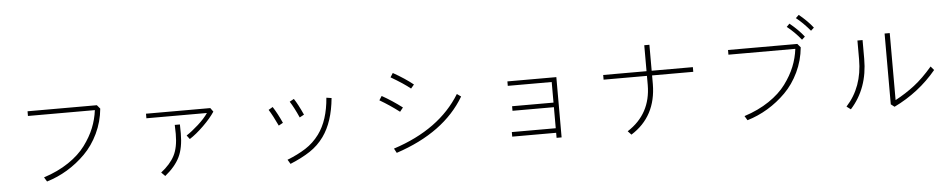

<svg xmlns="http://www.w3.org/2000/svg" viewBox="-45 -1231 8091 1633"><g transform="rotate(-5 4000.0 -414.0)"><path d="M192.4 -577.1V-617.2H784.2L810.5 -585.9Q799.8 -473.6 752.9 -375.5Q706.1 -277.3 635.3 -206.5Q564.5 -135.7 481 -85.4Q397.5 -35.2 305.7 -7.8L283.2 -44.9Q404.3 -84 495.6 -145.5Q586.9 -207 641.1 -280.3Q695.3 -353.5 724.6 -426.3Q753.9 -499 763.7 -577.1Z M1194.3 -469.7V-508.8H1743.2L1766.6 -476.6Q1731.4 -422.9 1667 -359.9Q1602.5 -296.9 1546.9 -261.7L1522.5 -293.9Q1569.3 -324.2 1625 -374.5Q1680.7 -424.8 1710.9 -469.7ZM1279.3 1Q1359.4 -61.5 1395.5 -130.9Q1431.6 -200.2 1431.6 -315.4L1429.7 -392.6H1473.6Q1473.6 -381.8 1474.1 -356.4Q1474.6 -331.1 1474.6 -315.4Q1474.6 -193.4 1437 -115.7Q1399.4 -38.1 1311.5 33.2Z M2359.4 -13.7Q2449.2 -48.8 2517.1 -92.3Q2585 -135.7 2634.8 -203.1Q2719.7 -318.4 2734.4 -510.7L2778.3 -503.9Q2758.8 -300.8 2671.9 -179.7Q2622.1 -110.4 2551.8 -64Q2481.4 -17.6 2381.8 23.4ZM2236.3 -450.2 2272.5 -471.7Q2312.5 -409.2 2347.7 -330.1L2310.5 -309.6Q2270.5 -395.5 2236.3 -450.2ZM2420.9 -503.9 2458 -524.4Q2490.2 -476.6 2532.2 -383.8L2494.1 -363.3Q2455.1 -451.2 2420.9 -503.9Z M3293 -635.7 3315.4 -670.9Q3416 -614.3 3486.3 -557.6L3459 -525.4Q3401.4 -572.3 3293 -635.7ZM3181.6 -449.2 3204.1 -484.4Q3290 -436.5 3376 -371.1L3348.6 -336.9Q3268.6 -398.4 3181.6 -449.2ZM3269.5 -29.3Q3667 -158.2 3842.8 -445.3L3877 -420.9Q3704.1 -127.9 3290 8.8Z M4280.3 -43V-82H4655.3V-261.7H4301.8V-300.8H4655.3V-476.6H4280.3V-514.6H4698.2V0H4655.3V-43Z M5096.7 -458V-498H5466.8V-719.7H5510.7V-498H5862.3V-458H5510.7V-383.8Q5508.8 -107.4 5292 28.3L5262.7 -2.9Q5465.8 -132.8 5466.8 -379.9V-458Z M6172.9 -577.1V-617.2H6764.6L6791 -585.9Q6780.3 -473.6 6733.4 -375.5Q6686.5 -277.3 6615.7 -206.5Q6544.9 -135.7 6461.4 -85.4Q6377.9 -35.2 6286.1 -7.8L6263.7 -44.9Q6384.8 -84 6476.1 -145.5Q6567.4 -207 6621.6 -280.3Q6675.8 -353.5 6705.1 -426.3Q6734.4 -499 6744.1 -577.1ZM6771.5 -836.9 6797.9 -862.3Q6871.1 -802.7 6917 -743.2L6890.6 -718.8Q6831.1 -790 6771.5 -836.9ZM6687.5 -769.5 6712.9 -794.9Q6789.1 -732.4 6834 -673.8L6807.6 -649.4Q6754.9 -715.8 6687.5 -769.5Z M7134.8 -49.8Q7276.4 -204.1 7276.4 -440.4V-601.6H7320.3V-440.4Q7320.3 -189.5 7169.9 -23.4ZM7511.7 -36.1V-640.6H7555.7V-68.4Q7645.5 -116.2 7721.2 -174.8Q7796.9 -233.4 7877 -327.1L7904.3 -294.9Q7755.9 -116.2 7542 -12.7Z"/></g></svg>

Font: Gothic A1 ExtraLight
Style: Regular
Weight: 275
Designer: HanYang I&C Co.,Ltd.
Foundry: HanYang I&C Co.,Ltd.
Version: Version 2.50